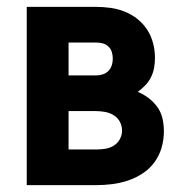

<svg xmlns="http://www.w3.org/2000/svg" viewBox="-20 -540 540 560"><path d="M58 0V-520H260Q281 -520 302.5 -517Q324 -514 344 -506Q364 -498 381 -484.5Q398 -471 409.5 -453Q421 -435 426.5 -414Q432 -393 432 -371Q432 -357 429.5 -342.5Q427 -328 420.5 -315Q414 -302 404 -291.5Q394 -281 382 -272Q399 -265 414 -253.5Q429 -242 439.5 -227Q450 -212 454 -194Q458 -176 458 -157Q458 -133 451.5 -110Q445 -87 431 -67.5Q417 -48 396.5 -34.5Q376 -21 353.5 -13.5Q331 -6 307.5 -3Q284 0 260 0ZM180 -320H260Q270 -320 279.5 -323Q289 -326 296 -333Q303 -340 306 -349.5Q309 -359 309 -369Q309 -379 306 -388.5Q303 -398 296 -404.5Q289 -411 279.5 -413.5Q270 -416 260 -416H180ZM180 -104H260Q273 -104 286.5 -106Q300 -108 311.5 -115Q323 -122 329.5 -134Q336 -146 336 -159Q336 -173 329.5 -185Q323 -197 311.5 -204Q300 -211 286.5 -213.5Q273 -216 260 -216H180Z"/></svg>

Font: Iosevka Curly Extrabold
Style: Regular
Weight: 800
Monospace: yes
Designer: Belleve Invis
Foundry: Belleve Invis
Version: Version 22.1.2; ttfautohint (v1.8.4)